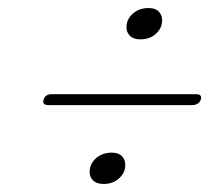

<svg xmlns="http://www.w3.org/2000/svg" viewBox="-20 -591 550 482"><path d="M332.1 -492.2Q314.4 -492.2 305.2 -502.1Q296 -512 297.7 -527.1Q299.4 -544.8 314.7 -557.8Q330.1 -570.8 353.1 -570.8Q371.1 -570.8 379.8 -560.6Q388.5 -550.4 386.8 -535.6Q385.2 -518.2 370.3 -505.2Q355.5 -492.2 332.1 -492.2ZM89.5 -341Q93.5 -354.5 110 -354.5H472.5Q488 -354.5 484 -341Q482 -334 475.5 -330.5Q469 -327 462.5 -327H102Q85 -327 89.5 -341ZM239.6 -129.2Q221.9 -129.2 212.7 -139.1Q203.5 -149 205.2 -164.1Q206.9 -181.8 222.2 -194.8Q237.6 -207.8 260.6 -207.8Q278.6 -207.8 287.3 -197.6Q296 -187.4 294.3 -172.6Q292.7 -155.2 277.8 -142.2Q263 -129.2 239.6 -129.2Z"/></svg>

Font: Fraunces 72pt S000
Style: Italic
Weight: 400
Italic angle: -16°
Version: Version 1.000; ttfautohint (v1.8.3)